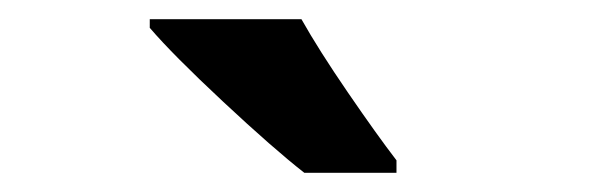

<svg xmlns="http://www.w3.org/2000/svg" viewBox="-20 -786 640 200"><path d="M393 -606V-619Q373 -645 342.5 -689.5Q312 -734 294 -766H136V-757Q160 -729 212.5 -680Q265 -631 297 -606Z"/></svg>

Font: Noto Sans Mono UI
Style: Bold
Weight: 700
Designer: Monotype Design team
Foundry: Monotype Imaging Inc.
Version: 1.000